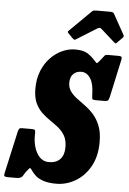

<svg xmlns="http://www.w3.org/2000/svg" viewBox="-114 -1047 749 1111"><g transform="rotate(5 260.5 -491.0)"><path d="M280 -571Q280 -541.5 294.8 -521Q309.5 -500.5 332.8 -483Q356 -465.5 382.2 -446.5Q408.5 -427.5 431.8 -401.2Q455 -375 470 -337Q485 -299 485 -243.5Q485 -160 452 -101.5Q419 -43 366.5 -12.2Q314 18.5 255.5 18.5Q209.5 18.5 180.5 8.5Q151.5 -1.5 134.5 -16.8Q117.5 -32 108 -47.5Q98.5 -62.5 93 -56.5Q87.5 -50.5 74 -33.5L58.5 -8.5Q48.5 5 25 5H-27.5Q-41 5 -45.8 1.5Q-50.5 -2 -47.5 -15L7.5 -262Q10.5 -275 14.8 -279.8Q19 -284.5 32.5 -284.5H87Q101 -284.5 104.8 -280.5Q108.5 -276.5 108.5 -264Q106 -222 116.2 -185Q126.5 -148 148 -125.2Q169.5 -102.5 202 -102.5Q244.5 -102.5 267.5 -126.8Q290.5 -151 290.5 -196.5Q290.5 -236.5 275.8 -262.5Q261 -288.5 238 -307.2Q215 -326 189 -343.2Q163 -360.5 140 -382.5Q117 -404.5 102.2 -437Q87.5 -469.5 87.5 -519Q87.5 -577.5 106.2 -623.2Q125 -669 155.8 -700.5Q186.5 -732 223.5 -748.5Q260.5 -765 297 -765Q347 -765 372 -748Q397 -731 416 -709Q426.5 -696.5 430 -697.2Q433.5 -698 447 -715L464 -736.5Q469.5 -743.5 472.8 -746.8Q476 -750 488.5 -750H550Q563.5 -750 567.5 -745.8Q571.5 -741.5 568.5 -728L520.5 -507Q516.5 -491 511 -487Q505.5 -483 488.5 -483H444Q421.5 -483 420.5 -489.5Q419.5 -496 418.5 -513Q417.5 -577 396.8 -608.2Q376 -639.5 344 -639.5Q316 -639.5 298 -621.8Q280 -604 280 -571ZM278.5 -826.5 250 -855.5Q245 -861 245.8 -863.5Q246.5 -866 252.5 -872L373.5 -991.5Q379.5 -997.5 385.2 -998.8Q391 -1000 402 -1000H481Q497.5 -1000 502.5 -991.5L569 -872Q573.5 -865 565 -856L535 -826Q528.5 -819.5 526.2 -820.2Q524 -821 518.5 -825.5L439 -896.5Q428.5 -906 414 -897L296 -823.5Q289 -819.5 285.8 -821Q282.5 -822.5 278.5 -826.5Z"/></g></svg>

Font: Besley* Condensed Heavy
Style: Italic
Weight: 800
Width: 3
Italic angle: -13°
Designer: Owen Earl
Foundry: indestructible type*
Version: Version 3.000; ttfautohint (v1.8.3)